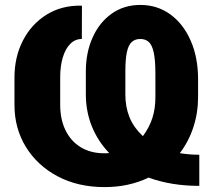

<svg xmlns="http://www.w3.org/2000/svg" viewBox="-20 -741 843 771"><path d="M780.3 5.4Q667.5 5.4 576.7 -27.8Q497.6 10.3 399.9 10.3Q293 10.3 211.4 -33Q129.9 -76.2 84 -150.9Q38.1 -225.6 38.1 -319.8V-429.2Q38.1 -512.7 72.3 -578.6Q106.4 -644.5 167 -682.1Q227.5 -719.7 306.2 -718.3L309.1 -717.3L308.6 -584.5Q281.7 -584.5 262.2 -564.9Q242.7 -545.4 232.2 -510.5Q221.7 -475.6 221.7 -430.2V-319.8Q221.7 -262.2 242.9 -218.3Q264.2 -174.3 304 -149.9Q343.8 -125.5 398.9 -125.5Q405.8 -125.5 410.4 -125.7Q415 -126 418.5 -126.5Q373 -173.8 348.9 -233.6Q324.7 -293.5 324.7 -362.3V-454.1Q324.7 -530.3 352.1 -590.8Q379.4 -651.4 428.7 -686.3Q478 -721.2 543.5 -721.2Q611.8 -721.2 664.1 -683.1Q716.3 -645 745.8 -577.6Q775.4 -510.3 775.4 -422.4V-351.6Q775.4 -288.1 756.6 -230.5Q737.8 -172.9 702.1 -126Q720.2 -123 739.7 -121.3Q759.3 -119.6 780.3 -119.6ZM553.7 -194.3Q579.6 -229 591.8 -266.8Q604 -304.7 604 -350.1V-444.3Q604 -499.5 597.4 -530Q590.8 -560.5 577.4 -572.5Q564 -584.5 543.5 -584.5Q522.5 -584.5 509 -572.3Q495.6 -560.1 489.5 -531.7Q483.4 -503.4 483.4 -454.6V-361.3Q483.4 -312.5 499.5 -271.5Q515.6 -230.5 553.7 -194.3Z"/></svg>

Font: Roboto Slab LO Black
Style: Regular
Weight: 900
Designer: Google
Version: Version 2.000